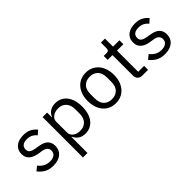

<svg xmlns="http://www.w3.org/2000/svg" viewBox="29 -1433 2407 2407"><g transform="rotate(-45 1232.5 -229.5)"><path d="M240 12Q168 12 119.5 -15.5Q71 -43 36 -89L93 -135Q123 -97 160 -76.5Q197 -56 246 -56Q297 -56 325.5 -78Q354 -100 354 -140Q354 -170 334.5 -191.5Q315 -213 264 -221L223 -227Q187 -232 157 -242.5Q127 -253 104.5 -270.5Q82 -288 69.5 -314Q57 -340 57 -376Q57 -414 71 -442.5Q85 -471 109.5 -490Q134 -509 168 -518.5Q202 -528 241 -528Q304 -528 346.5 -506Q389 -484 421 -445L368 -397Q351 -421 318 -440.5Q285 -460 235 -460Q185 -460 159.5 -438.5Q134 -417 134 -380Q134 -342 159.5 -325Q185 -308 233 -300L273 -294Q359 -281 395 -244.5Q431 -208 431 -149Q431 -74 380 -31Q329 12 240 12Z M572 -516H652V-432H656Q676 -481 714.5 -504.5Q753 -528 807 -528Q855 -528 894 -509Q933 -490 960.5 -455Q988 -420 1002.5 -370Q1017 -320 1017 -258Q1017 -196 1002.5 -146Q988 -96 960.5 -61Q933 -26 894 -7Q855 12 807 12Q702 12 656 -84H652V200H572ZM785 -60Q853 -60 892 -102.5Q931 -145 931 -214V-302Q931 -371 892 -413.5Q853 -456 785 -456Q758 -456 733.5 -448.5Q709 -441 691 -428Q673 -415 662.5 -396.5Q652 -378 652 -357V-165Q652 -140 662.5 -120.5Q673 -101 691 -87.5Q709 -74 733.5 -67Q758 -60 785 -60Z M1347 12Q1295 12 1252 -7Q1209 -26 1178.5 -61.5Q1148 -97 1131 -146.5Q1114 -196 1114 -258Q1114 -319 1131 -369Q1148 -419 1178.5 -454.5Q1209 -490 1252 -509Q1295 -528 1347 -528Q1399 -528 1441.5 -509Q1484 -490 1515 -454.5Q1546 -419 1563 -369Q1580 -319 1580 -258Q1580 -196 1563 -146.5Q1546 -97 1515 -61.5Q1484 -26 1441.5 -7Q1399 12 1347 12ZM1347 -59Q1412 -59 1453 -99Q1494 -139 1494 -221V-295Q1494 -377 1453 -417Q1412 -457 1347 -457Q1282 -457 1241 -417Q1200 -377 1200 -295V-221Q1200 -139 1241 -99Q1282 -59 1347 -59Z M1826 0Q1784 0 1762.5 -23.5Q1741 -47 1741 -85V-446H1656V-516H1704Q1730 -516 1739.5 -526.5Q1749 -537 1749 -563V-659H1821V-516H1934V-446H1821V-70H1926V0Z M2218 12Q2146 12 2097.5 -15.5Q2049 -43 2014 -89L2071 -135Q2101 -97 2138 -76.5Q2175 -56 2224 -56Q2275 -56 2303.5 -78Q2332 -100 2332 -140Q2332 -170 2312.5 -191.5Q2293 -213 2242 -221L2201 -227Q2165 -232 2135 -242.5Q2105 -253 2082.5 -270.5Q2060 -288 2047.5 -314Q2035 -340 2035 -376Q2035 -414 2049 -442.5Q2063 -471 2087.5 -490Q2112 -509 2146 -518.5Q2180 -528 2219 -528Q2282 -528 2324.5 -506Q2367 -484 2399 -445L2346 -397Q2329 -421 2296 -440.5Q2263 -460 2213 -460Q2163 -460 2137.5 -438.5Q2112 -417 2112 -380Q2112 -342 2137.5 -325Q2163 -308 2211 -300L2251 -294Q2337 -281 2373 -244.5Q2409 -208 2409 -149Q2409 -74 2358 -31Q2307 12 2218 12Z"/></g></svg>

Font: IBMPlexSans
Style: Regular
Weight: 400
Designer: Mike Abbink, Paul van der Laan, Pieter van Rosmalen
Foundry: Bold Monday
Version: Version 3.1